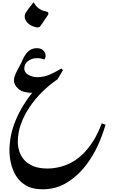

<svg xmlns="http://www.w3.org/2000/svg" viewBox="-20 -1042 852 1423"><path d="M296 361Q220 361 172 332.5Q124 304 97.5 259Q71 214 60.5 165Q50 116 50 75Q50 -39 96 -150Q142 -261 219 -354Q151 -354 117 -383Q83 -412 83 -449Q83 -464 92.5 -487Q102 -510 114.5 -533.5Q127 -557 137 -575Q162 -637 189 -661Q216 -685 252 -685Q284 -685 300 -669Q316 -653 318 -633Q320 -613 307 -601Q283 -611 255 -611Q216 -611 188 -590Q160 -569 160 -534Q160 -505 190 -487.5Q220 -470 257 -470Q301 -470 343 -487Q385 -504 434 -534L447 -522L406 -454Q347 -414 294 -362Q241 -310 200 -249.5Q159 -189 135.5 -123.5Q112 -58 112 10Q112 43 122.5 77.5Q133 112 158 141.5Q183 171 226 189Q269 207 333 207Q399 207 467 182Q535 157 596 98Q636 58 671 3Q706 -52 734 -128L762 -118Q740 -40 705 36.5Q670 113 622 176Q561 258 479 309.5Q397 361 296 361ZM260 -839Q256 -839 251.5 -839.5Q247 -840 242 -841Q202 -852 182.5 -874.5Q163 -897 163 -918Q163 -936 172.5 -950.5Q182 -965 189 -974L226 -1022H231Q246 -996 267 -980Q288 -964 321 -957Q339 -954 339 -942Q339 -935 331 -924L281 -851Q276 -844 271.5 -841.5Q267 -839 260 -839Z"/></svg>

Font: Gulzar
Style: Regular
Weight: 400
Designer: Borna Izadpanah, Alice Savoie, Simon Cozens, Fiona Ross
Version: Version 1.000;[7b34f74]; ttfautohint (v1.8.4)